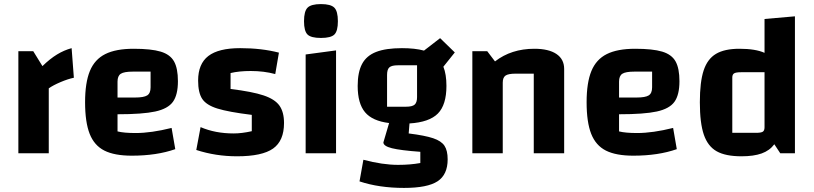

<svg xmlns="http://www.w3.org/2000/svg" viewBox="-20 -751 3987 941"><path d="M188 -427Q225 -463 259.5 -484Q294 -505 331 -515L342 -370Q313 -364 276.5 -348.5Q240 -333 219 -318V0H70V-500H143Z M821 -124 839 -20Q748 12 626 12Q541 12 491.5 -13Q442 -38 419.5 -95Q397 -152 397 -250Q397 -346 420.5 -403Q444 -460 496 -486Q548 -512 635 -512Q721 -512 767.5 -498Q814 -484 833 -450Q852 -416 852 -353Q852 -286 827.5 -252Q803 -218 741 -204.5Q679 -191 556 -191V-107Q587 -99 645 -99Q721 -99 821 -124ZM556 -351V-273H641Q685 -273 701.5 -283.5Q718 -294 718 -323V-400H632Q588 -400 572 -389.5Q556 -379 556 -351Z M1157 -515Q1262 -515 1347 -493L1329 -388Q1274 -403 1209 -403Q1152 -403 1110 -393V-315Q1216 -302 1271.5 -283.5Q1327 -265 1349.5 -233.5Q1372 -202 1372 -148Q1372 -61 1318.5 -23Q1265 15 1142 15Q1037 15 942 -16L963 -128Q1035 -97 1125 -97Q1165 -97 1214 -108V-188Q1100 -202 1045.5 -219Q991 -236 971 -266.5Q951 -297 951 -356Q951 -438 1001 -476.5Q1051 -515 1157 -515Z M1627 -504V0H1478V-484ZM1470 -647Q1470 -696 1487.5 -713.5Q1505 -731 1553 -731Q1601 -731 1618.5 -713.5Q1636 -696 1636 -647Q1636 -599 1619 -582Q1602 -565 1553 -565Q1504 -565 1487 -582Q1470 -599 1470 -647Z M2174 30Q2174 105 2124.5 137.5Q2075 170 1960 170Q1838 170 1742 138L1761 32Q1855 57 1931 57Q1991 57 2040 48V-7Q1943 -14 1901 -24.5Q1859 -35 1859 -53L1887 -148Q1805 -158 1769 -201Q1733 -244 1733 -330Q1733 -397 1754.5 -437.5Q1776 -478 1823.5 -496.5Q1871 -515 1950 -515Q2014 -515 2058 -503L2137 -564L2209 -494L2153 -424Q2168 -387 2168 -330Q2168 -237 2126 -194.5Q2084 -152 1987 -146L1983 -97Q2063 -87 2103 -73.5Q2143 -60 2158.5 -36.5Q2174 -13 2174 30ZM1877 -228H1970Q2001 -228 2012.5 -238.5Q2024 -249 2024 -275V-431H1930Q1900 -431 1888.5 -421Q1877 -411 1877 -384Z M2295 -500H2368L2406 -450Q2486 -512 2599 -512Q2669 -512 2707 -486.5Q2745 -461 2745 -413V0H2596V-390H2507Q2471 -390 2457.5 -380.5Q2444 -371 2444 -346V0H2295Z M3279 -124 3297 -20Q3206 12 3084 12Q2999 12 2949.5 -13Q2900 -38 2877.5 -95Q2855 -152 2855 -250Q2855 -346 2878.5 -403Q2902 -460 2954 -486Q3006 -512 3093 -512Q3179 -512 3225.5 -498Q3272 -484 3291 -450Q3310 -416 3310 -353Q3310 -286 3285.5 -252Q3261 -218 3199 -204.5Q3137 -191 3014 -191V-107Q3045 -99 3103 -99Q3179 -99 3279 -124ZM3014 -351V-273H3099Q3143 -273 3159.5 -283.5Q3176 -294 3176 -323V-400H3090Q3046 -400 3030 -389.5Q3014 -379 3014 -351Z M3876 -671V0H3804L3775 -44Q3752 -13 3713 1Q3674 15 3614 15Q3536 15 3492.5 -9.5Q3449 -34 3429.5 -91Q3410 -148 3410 -250Q3410 -349 3428.5 -405.5Q3447 -462 3489 -487Q3531 -512 3604 -512Q3683 -512 3727 -492V-658ZM3727 -127V-397H3612Q3587 -397 3578 -391.5Q3569 -386 3569 -371V-100H3685Q3710 -100 3718.5 -105.5Q3727 -111 3727 -127Z"/></svg>

Font: Changa SemiBold
Style: Regular
Weight: 600
Designer: Eduardo Rodriguez Tunni
Foundry: Eduardo Rodriguez Tunni
Version: Version 2.002; ttfautohint (v1.5) -l 8 -r 50 -G 150 -x 14 -H